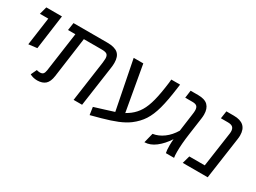

<svg xmlns="http://www.w3.org/2000/svg" viewBox="-39 -1073 2172 1627"><g transform="rotate(30 1047.0 -259.5)"><path d="M133 -489H51L71 -563H224L178 -226L95 -216Z M806 -444Q806 -418 802 -393L746 0H663L719 -398Q722 -421 722 -437Q722 -466 708 -477.5Q694 -489 656 -489H481L427 -97Q419 -39 391.5 -14Q364 11 314 12Q272 12 240 -6L267 -63Q282 -58 299 -58Q320 -58 330 -68.5Q340 -79 344 -105L398 -489H326L337 -563H668Q741 -563 773.5 -534.5Q806 -506 806 -444Z M1380 -563 1375 -527Q1358 -397 1336 -316Q1314 -235 1279.5 -181.5Q1245 -128 1188 -85Q1146 -54 1087.5 -30Q1029 -6 942 18L845 44L834 -30L931 -60L1020 -88L926 -563H1020L1098 -122Q1128 -140 1142 -151Q1184 -183 1212 -229Q1240 -275 1258.5 -347Q1277 -419 1291 -531L1294 -563Z M1683 -444Q1683 -425 1680 -404L1657 -240Q1642 -134 1642 -60Q1642 -19 1646 0H1566Q1560 -25 1560 -72Q1560 -102 1563 -135Q1521 -70 1469 -30Q1417 10 1362 11L1386 -85Q1440 -93 1489 -129Q1538 -165 1573 -224L1574 -232L1597 -401Q1600 -421 1600 -436Q1600 -464 1587.5 -476.5Q1575 -489 1544 -489H1473L1483 -563H1556Q1623 -563 1653 -532.5Q1683 -502 1683 -444Z M2036 -444Q2036 -427 2033 -407L1975 0H1731L1752 -75H1903L1950 -403Q1953 -420 1953 -433Q1953 -462 1938.5 -475.5Q1924 -489 1890 -489H1822L1833 -563H1906Q2036 -563 2036 -444Z"/></g></svg>

Font: FiraGO Book
Style: Italic
Weight: 350
Italic angle: -8°
Designer: bBox Type GmbH
Foundry: bBox Type GmbH
Version: Version 1.001